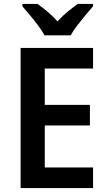

<svg xmlns="http://www.w3.org/2000/svg" viewBox="-20 -1009 549 978"><path d="M454 -51H85V-765H454V-660H208V-475H438V-370H208V-156H454ZM207 -829Q195 -851 175 -878Q155 -905 133 -931Q111 -957 94 -977V-989H171Q194 -973 221.5 -950Q249 -927 273 -900Q298 -928 324.5 -949.5Q351 -971 376 -989H454V-977Q437 -958 415 -931.5Q393 -905 372.5 -878Q352 -851 340 -829Z"/></svg>

Font: Noto Sans Tamil UI SemiCondensed SemiBold
Style: Regular
Weight: 600
Width: 4
Designer: Jelle Bosma - Monotype Design Team
Foundry: Monotype Imaging Inc.
Version: Version 2.004; ttfautohint (v1.8.4.7-5d5b)